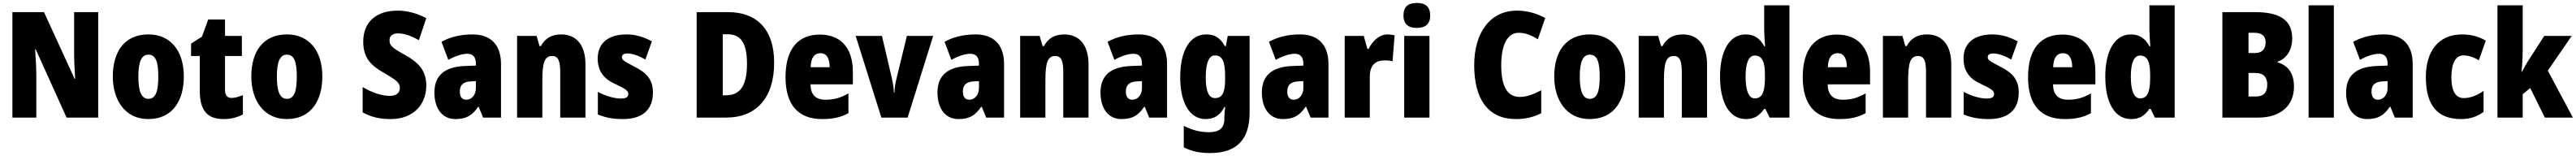

<svg xmlns="http://www.w3.org/2000/svg" viewBox="-20 -796 17445 1056"><path d="M645 0V-714H482V-436C482 -391 485 -327 489 -263H485L278 -714H64V0H226V-281C226 -325 223 -393 218 -462H222L431 0Z M1225 -278C1225 -460 1128 -563 986 -563C821 -563 744 -444 744 -278C744 -120 826 10 984 10C1155 10 1225 -123 1225 -278ZM917 -277C917 -378 938 -426 985 -426C1035 -426 1052 -377 1052 -278C1052 -178 1035 -127 985 -127C937 -127 917 -179 917 -277Z M1548 -133C1519 -133 1504 -151 1504 -187V-417H1618V-553H1504V-664H1390L1348 -548L1274 -501V-417H1333V-182C1333 -46 1386 10 1494 10C1548 10 1587 -2 1625 -21V-152C1597 -141 1572 -133 1548 -133Z M2163 -278C2163 -460 2066 -563 1924 -563C1759 -563 1682 -444 1682 -278C1682 -120 1764 10 1922 10C2093 10 2163 -123 2163 -278ZM1855 -277C1855 -378 1876 -426 1923 -426C1973 -426 1990 -377 1990 -278C1990 -178 1973 -127 1923 -127C1875 -127 1855 -179 1855 -277Z M2867 -217C2867 -317 2816 -372 2725 -423C2636 -472 2618 -487 2618 -524C2618 -550 2635 -570 2676 -570C2716 -570 2764 -554 2817 -524L2867 -673C2806 -705 2742 -724 2673 -724C2526 -724 2440 -645 2440 -515C2440 -398 2497 -350 2588 -298C2670 -251 2688 -233 2688 -200C2688 -169 2666 -147 2620 -147C2566 -147 2498 -169 2436 -207V-35C2499 -2 2553 10 2626 10C2780 10 2867 -89 2867 -217Z M3181 -563C3098 -563 3027 -545 2970 -513L3016 -391C3066 -418 3110 -432 3145 -432C3183 -432 3203 -410 3203 -364V-352L3125 -349C2993 -343 2922 -287 2922 -169C2922 -70 2969 10 3064 10C3140 10 3179 -16 3218 -73H3222L3252 0H3373V-363C3373 -496 3300 -563 3181 -563ZM3169 -245 3203 -247V-200C3203 -153 3174 -121 3138 -121C3110 -121 3094 -139 3094 -177C3094 -220 3117 -243 3169 -245Z M3780 -563C3716 -563 3671 -536 3643 -484H3634L3614 -553H3482V0H3653V-250C3653 -370 3667 -417 3720 -417C3763 -417 3774 -379 3774 -306V0H3945V-360C3945 -493 3882 -563 3780 -563Z M4402 -170C4402 -259 4356 -305 4280 -343C4203 -384 4192 -390 4192 -409C4192 -426 4205 -434 4230 -434C4266 -434 4312 -416 4351 -393L4395 -516C4337 -547 4284 -563 4223 -563C4101 -563 4028 -505 4028 -400C4028 -318 4066 -265 4141 -230C4223 -192 4235 -180 4235 -160C4235 -138 4219 -129 4185 -129C4137 -129 4078 -148 4029 -174V-21C4084 2 4138 10 4199 10C4333 10 4402 -55 4402 -170Z M5223 -372C5223 -593 5110 -714 4910 -714H4698V0H4897C5100 0 5223 -131 5223 -372ZM5039 -365C5039 -219 4995 -151 4897 -151H4875V-564H4908C4996 -564 5039 -506 5039 -365Z M5532 -562C5384 -562 5300 -463 5300 -274C5300 -86 5386 10 5548 10C5621 10 5676 -2 5726 -30V-164C5672 -133 5628 -121 5571 -121C5503 -121 5470 -156 5469 -225H5756V-310C5756 -474 5672 -562 5532 -562ZM5537 -436C5575 -436 5599 -405 5599 -341H5470C5472 -410 5499 -436 5537 -436Z M5949 0H6127L6300 -553H6122L6052 -266C6044 -234 6038 -200 6038 -170H6034C6033 -205 6026 -238 6020 -267L5953 -553H5775Z M6588 -563C6505 -563 6434 -545 6377 -513L6423 -391C6473 -418 6517 -432 6552 -432C6590 -432 6610 -410 6610 -364V-352L6532 -349C6400 -343 6329 -287 6329 -169C6329 -70 6376 10 6471 10C6547 10 6586 -16 6625 -73H6629L6659 0H6780V-363C6780 -496 6707 -563 6588 -563ZM6576 -245 6610 -247V-200C6610 -153 6581 -121 6545 -121C6517 -121 6501 -139 6501 -177C6501 -220 6524 -243 6576 -245Z M7187 -563C7123 -563 7078 -536 7050 -484H7041L7021 -553H6889V0H7060V-250C7060 -370 7074 -417 7127 -417C7170 -417 7181 -379 7181 -306V0H7352V-360C7352 -493 7289 -563 7187 -563Z M7692 -563C7609 -563 7538 -545 7481 -513L7527 -391C7577 -418 7621 -432 7656 -432C7694 -432 7714 -410 7714 -364V-352L7636 -349C7504 -343 7433 -287 7433 -169C7433 -70 7480 10 7575 10C7651 10 7690 -16 7729 -73H7733L7763 0H7884V-363C7884 -496 7811 -563 7692 -563ZM7680 -245 7714 -247V-200C7714 -153 7685 -121 7649 -121C7621 -121 7605 -139 7605 -177C7605 -220 7628 -243 7680 -245Z M8149 -563C8040 -563 7973 -456 7973 -273C7973 -96 8040 10 8144 10C8207 10 8243 -18 8272 -71H8278C8274 -49 8272 -17 8272 3V10C8272 73 8234 99 8169 99C8109 99 8058 86 7997 56V201C8049 228 8104 240 8176 240C8361 240 8443 143 8443 -34V-553H8295L8282 -484H8275C8244 -540 8208 -563 8149 -563ZM8208 -421C8259 -421 8277 -378 8277 -283V-256C8277 -171 8258 -132 8209 -132C8167 -132 8146 -176 8146 -271C8146 -372 8168 -421 8208 -421Z M8785 -563C8702 -563 8631 -545 8574 -513L8620 -391C8670 -418 8714 -432 8749 -432C8787 -432 8807 -410 8807 -364V-352L8729 -349C8597 -343 8526 -287 8526 -169C8526 -70 8573 10 8668 10C8744 10 8783 -16 8822 -73H8826L8856 0H8977V-363C8977 -496 8904 -563 8785 -563ZM8773 -245 8807 -247V-200C8807 -153 8778 -121 8742 -121C8714 -121 8698 -139 8698 -177C8698 -220 8721 -243 8773 -245Z M9376 -563C9319 -563 9272 -513 9249 -465H9241L9216 -553H9087V0H9257V-276C9257 -357 9297 -387 9357 -387C9382 -387 9398 -385 9411 -381L9425 -557C9408 -561 9392 -563 9376 -563Z M9575 -776C9517 -776 9485 -751 9485 -691C9485 -632 9519 -607 9575 -607C9632 -607 9666 -632 9666 -691C9666 -751 9634 -776 9575 -776ZM9661 -553H9490V0H9661Z M10264 -574C10312 -574 10353 -557 10395 -530L10445 -674C10383 -708 10318 -724 10254 -724C10071 -724 9964 -574 9964 -355C9964 -125 10058 10 10247 10C10311 10 10367 -3 10418 -30V-185C10370 -160 10324 -140 10272 -140C10188 -140 10147 -212 10147 -354C10147 -491 10189 -574 10264 -574Z M10987 -278C10987 -460 10890 -563 10748 -563C10583 -563 10506 -444 10506 -278C10506 -120 10588 10 10746 10C10917 10 10987 -123 10987 -278ZM10679 -277C10679 -378 10700 -426 10747 -426C10797 -426 10814 -377 10814 -278C10814 -178 10797 -127 10747 -127C10699 -127 10679 -179 10679 -277Z M11376 -563C11312 -563 11267 -536 11239 -484H11230L11210 -553H11078V0H11249V-250C11249 -370 11263 -417 11316 -417C11359 -417 11370 -379 11370 -306V0H11541V-360C11541 -493 11478 -563 11376 -563Z M11803 10C11863 10 11895 -13 11928 -59H11936L11965 0H12099V-760H11928V-595C11928 -566 11931 -525 11934 -482H11929C11900 -536 11860 -563 11802 -563C11697 -563 11629 -458 11629 -277C11629 -97 11696 10 11803 10ZM11864 -130C11826 -130 11802 -177 11802 -278C11802 -373 11825 -420 11864 -420C11914 -420 11933 -378 11933 -290V-263C11932 -170 11913 -130 11864 -130Z M12421 -562C12273 -562 12189 -463 12189 -274C12189 -86 12275 10 12437 10C12510 10 12565 -2 12615 -30V-164C12561 -133 12517 -121 12460 -121C12392 -121 12359 -156 12358 -225H12645V-310C12645 -474 12561 -562 12421 -562ZM12426 -436C12464 -436 12488 -405 12488 -341H12359C12361 -410 12388 -436 12426 -436Z M13030 -563C12966 -563 12921 -536 12893 -484H12884L12864 -553H12732V0H12903V-250C12903 -370 12917 -417 12970 -417C13013 -417 13024 -379 13024 -306V0H13195V-360C13195 -493 13132 -563 13030 -563Z M13652 -170C13652 -259 13606 -305 13530 -343C13453 -384 13442 -390 13442 -409C13442 -426 13455 -434 13480 -434C13516 -434 13562 -416 13601 -393L13645 -516C13587 -547 13534 -563 13473 -563C13351 -563 13278 -505 13278 -400C13278 -318 13316 -265 13391 -230C13473 -192 13485 -180 13485 -160C13485 -138 13469 -129 13435 -129C13387 -129 13328 -148 13279 -174V-21C13334 2 13388 10 13449 10C13583 10 13652 -55 13652 -170Z M13947 -562C13799 -562 13715 -463 13715 -274C13715 -86 13801 10 13963 10C14036 10 14091 -2 14141 -30V-164C14087 -133 14043 -121 13986 -121C13918 -121 13885 -156 13884 -225H14171V-310C14171 -474 14087 -562 13947 -562ZM13952 -436C13990 -436 14014 -405 14014 -341H13885C13887 -410 13914 -436 13952 -436Z M14412 10C14472 10 14504 -13 14537 -59H14545L14574 0H14708V-760H14537V-595C14537 -566 14540 -525 14543 -482H14538C14509 -536 14469 -563 14411 -563C14306 -563 14238 -458 14238 -277C14238 -97 14305 10 14412 10ZM14473 -130C14435 -130 14411 -177 14411 -278C14411 -373 14434 -420 14473 -420C14523 -420 14542 -378 14542 -290V-263C14541 -170 14522 -130 14473 -130Z M15251 -714H15031V0H15274C15424 0 15516 -80 15516 -209C15516 -304 15474 -353 15405 -374V-379C15460 -395 15504 -453 15504 -536C15504 -656 15426 -714 15251 -714ZM15252 -437H15208V-574H15248C15299 -574 15324 -552 15324 -509C15324 -464 15300 -437 15252 -437ZM15208 -302H15257C15311 -302 15335 -271 15335 -224C15335 -172 15312 -143 15260 -143H15208Z M15786 0V-760H15615V0Z M16128 -563C16045 -563 15974 -545 15917 -513L15963 -391C16013 -418 16057 -432 16092 -432C16130 -432 16150 -410 16150 -364V-352L16072 -349C15940 -343 15869 -287 15869 -169C15869 -70 15916 10 16011 10C16087 10 16126 -16 16165 -73H16169L16199 0H16320V-363C16320 -496 16247 -563 16128 -563ZM16116 -245 16150 -247V-200C16150 -153 16121 -121 16085 -121C16057 -121 16041 -139 16041 -177C16041 -220 16064 -243 16116 -245Z M16647 10C16709 10 16758 -7 16800 -39V-181C16757 -150 16711 -132 16665 -132C16612 -132 16582 -178 16582 -274C16582 -370 16613 -421 16662 -421C16698 -421 16731 -410 16768 -388L16815 -521C16769 -548 16717 -563 16654 -563C16493 -563 16409 -447 16409 -274C16409 -78 16493 10 16647 10Z M17065 -459V-760H16894V0H17065V-158L17116 -200L17215 0H17405L17235 -318L17397 -553H17211L17107 -392C17093 -371 17074 -338 17060 -310H17057C17062 -357 17065 -410 17065 -459Z"/></svg>

Font: Noto Sans Devanagari Condensed Black
Style: Regular
Weight: 900
Width: 3
Designer: Jelle Bosma - Monotype Design Team
Foundry: Monotype Imaging Inc.
Version: Version 2.004